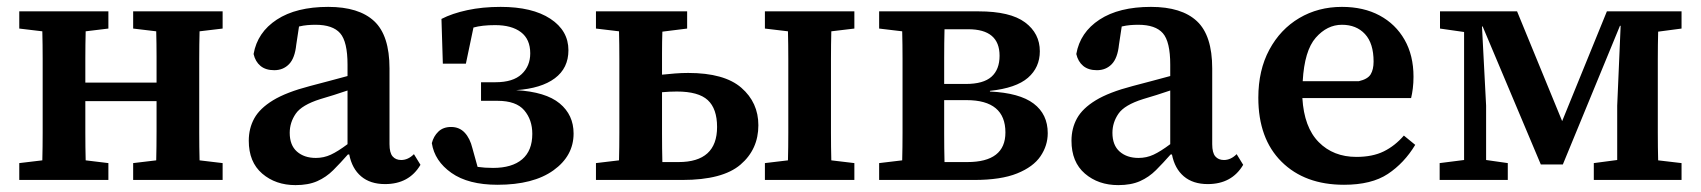

<svg xmlns="http://www.w3.org/2000/svg" viewBox="-20 -523 4943 558"><path d="M367 -440V-490H627V-440L560 -432Q559 -394 559 -351.5Q559 -309 559 -274V-215Q559 -180 559 -137.5Q559 -95 560 -57L627 -49V0H367V-49L434 -57Q435 -96 435 -142Q435 -188 435 -229H228Q228 -181 228 -137.5Q228 -94 229 -57L295 -49V0H36V-49L103 -57Q104 -95 104 -137.5Q104 -180 104 -215V-274Q104 -309 104 -351.5Q104 -394 103 -432L36 -440V-490H295V-440L229 -432Q228 -394 228 -353Q228 -312 228 -283H435Q435 -319 435 -358Q435 -397 434 -432Z M1099 12Q1056 12 1029.5 -10.5Q1003 -33 995 -74H991Q969 -49 948.5 -28.5Q928 -8 902 3.5Q876 15 839 15Q781 15 742 -18.5Q703 -52 703 -114Q703 -150 719 -179Q735 -208 773.5 -231.5Q812 -255 881 -273Q909 -280 936 -287.5Q963 -295 990 -302V-335Q990 -402 968.5 -426.5Q947 -451 897 -451Q885 -451 873.5 -450Q862 -449 849 -446L841 -393Q837 -354 820 -336.5Q803 -319 777 -319Q752 -319 737 -331.5Q722 -344 717 -366Q728 -429 784.5 -466Q841 -503 934 -503Q1023 -503 1067.5 -461.5Q1112 -420 1112 -324V-104Q1112 -79 1121 -68.5Q1130 -58 1146 -58Q1166 -58 1183 -75L1202 -44Q1169 12 1099 12ZM822 -137Q822 -101 843 -82.5Q864 -64 898 -64Q921 -64 941.5 -73.5Q962 -83 990 -104V-260Q970 -253 950.5 -247Q931 -241 911 -235Q857 -218 839.5 -192.5Q822 -167 822 -137Z M1426 14Q1341 14 1292 -20.5Q1243 -55 1235 -107Q1240 -127 1254 -140.5Q1268 -154 1291 -154Q1315 -154 1330.5 -137.5Q1346 -121 1353 -92L1368 -38Q1389 -35 1413 -35Q1468 -35 1497.5 -60Q1527 -85 1527 -134Q1527 -175 1503.5 -202.5Q1480 -230 1426 -230H1378V-284H1420Q1471 -284 1496 -307.5Q1521 -331 1521 -368Q1521 -409 1494 -429.5Q1467 -450 1419 -450Q1381 -450 1356 -443L1334 -338H1267L1263 -468Q1294 -484 1338 -493.5Q1382 -503 1435 -503Q1527 -503 1579.5 -468.5Q1632 -434 1632 -377Q1632 -325 1592.5 -295.5Q1553 -266 1480 -261Q1566 -256 1606.5 -222.5Q1647 -189 1647 -135Q1647 -70 1588.5 -28Q1530 14 1426 14Z M1904 -215Q1904 -178 1904 -134.5Q1904 -91 1905 -52H1952Q2064 -52 2064 -154Q2064 -207 2037 -232Q2010 -257 1947 -257Q1937 -257 1926 -256.5Q1915 -256 1904 -255ZM1712 -440V-490H1977V-440L1905 -431Q1904 -402 1904 -369Q1904 -336 1904 -306Q1923 -308 1942 -309.5Q1961 -311 1980 -311Q2085 -311 2134.5 -268Q2184 -225 2184 -159Q2184 -89 2132 -44.5Q2080 0 1963 0H1712V-49L1779 -57Q1780 -95 1780 -137.5Q1780 -180 1780 -215V-274Q1780 -309 1780 -351.5Q1780 -394 1779 -432ZM2203 -440V-490H2463V-440L2396 -432Q2395 -394 2395 -351.5Q2395 -309 2395 -274V-215Q2395 -180 2395 -137.5Q2395 -95 2396 -57L2463 -49V0H2203V-49L2270 -57Q2271 -95 2271 -137.5Q2271 -180 2271 -215V-274Q2271 -309 2271 -351.5Q2271 -394 2270 -432Z M2724 -215Q2724 -178 2724 -134.5Q2724 -91 2725 -52H2791Q2902 -52 2902 -138Q2902 -232 2789 -232H2724ZM2535 0V-49L2602 -57Q2603 -95 2603 -137.5Q2603 -180 2603 -215V-274Q2603 -309 2603 -351.5Q2603 -394 2602 -432L2535 -440V-490H2824Q2916 -490 2959 -458Q3002 -426 3002 -374Q3002 -327 2967.5 -297Q2933 -267 2857 -259V-257Q2943 -253 2984 -222Q3025 -191 3025 -136Q3025 -100 3004 -69Q2983 -38 2936 -19Q2889 0 2811 0ZM2794 -438H2725Q2724 -399 2724 -354.5Q2724 -310 2724 -279H2787Q2838 -279 2861.5 -300Q2885 -321 2885 -361Q2885 -438 2794 -438Z M3490 12Q3447 12 3420.5 -10.5Q3394 -33 3386 -74H3382Q3360 -49 3339.5 -28.5Q3319 -8 3293 3.5Q3267 15 3230 15Q3172 15 3133 -18.5Q3094 -52 3094 -114Q3094 -150 3110 -179Q3126 -208 3164.5 -231.5Q3203 -255 3272 -273Q3300 -280 3327 -287.5Q3354 -295 3381 -302V-335Q3381 -402 3359.5 -426.5Q3338 -451 3288 -451Q3276 -451 3264.5 -450Q3253 -449 3240 -446L3232 -393Q3228 -354 3211 -336.5Q3194 -319 3168 -319Q3143 -319 3128 -331.5Q3113 -344 3108 -366Q3119 -429 3175.5 -466Q3232 -503 3325 -503Q3414 -503 3458.5 -461.5Q3503 -420 3503 -324V-104Q3503 -79 3512 -68.5Q3521 -58 3537 -58Q3557 -58 3574 -75L3593 -44Q3560 12 3490 12ZM3213 -137Q3213 -101 3234 -82.5Q3255 -64 3289 -64Q3312 -64 3332.5 -73.5Q3353 -83 3381 -104V-260Q3361 -253 3341.5 -247Q3322 -241 3302 -235Q3248 -218 3230.5 -192.5Q3213 -167 3213 -137Z M3880 -451Q3837 -451 3804 -413.5Q3771 -376 3766 -287H3929Q3955 -293 3963.5 -307Q3972 -321 3972 -344Q3972 -397 3947 -424Q3922 -451 3880 -451ZM3886 14Q3772 14 3704.5 -53Q3637 -120 3637 -239Q3637 -319 3669 -378.5Q3701 -438 3756 -470.5Q3811 -503 3880 -503Q3943 -503 3989.5 -478Q4036 -453 4062 -407.5Q4088 -362 4088 -300Q4088 -282 4086 -266Q4084 -250 4081 -238H3765Q3770 -153 3812.5 -110Q3855 -67 3922 -67Q3969 -67 4001.5 -83Q4034 -99 4060 -129L4093 -102Q4061 -49 4013.5 -17.5Q3966 14 3886 14Z M4164 0V-49L4235 -58V-430L4165 -440V-490H4389L4520 -171L4650 -490H4867V-440L4799 -431Q4798 -393 4798 -351Q4798 -309 4798 -274V-215Q4798 -180 4798 -137.5Q4798 -95 4799 -57L4867 -49V0H4612V-49L4680 -58V-216L4690 -448H4688L4522 -45H4458L4289 -446H4287L4299 -216V-58L4362 -49V0Z"/></svg>

Font: Source Serif 4 SmText Semibold
Style: Regular
Weight: 600
Designer: Frank Grießhammer
Foundry: Adobe
Version: Version 4.005;hotconv 1.1.0;makeotfexe 2.6.0